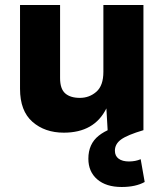

<svg xmlns="http://www.w3.org/2000/svg" viewBox="-20 -520 657 767"><path d="M235 10Q159 10 109.5 -33.5Q60 -77 60 -165V-500H220V-208Q220 -165 240.5 -147Q261 -129 299 -129Q337 -129 365 -153.5Q393 -178 393 -233V-500H553V0H410L405 -87Q357 10 235 10ZM466 227Q404 227 368.5 196.5Q333 166 333 114Q333 55 374.5 22Q416 -11 488 -22L553 0Q489 19 464 37Q439 55 439 82Q439 103 454 114Q469 125 495 125Q521 125 542 116L558 207Q522 227 466 227Z"/></svg>

Font: Prodigy Sans
Style: Bold
Weight: 700
Designer: Wei Huang
Foundry: Wei Huang
Version: Version 1.003; ttfautohint (v1.8.3)